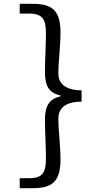

<svg xmlns="http://www.w3.org/2000/svg" viewBox="-20 -812 540 1003"><path d="M83 171H152C250 171 296 138 296 22C296 -59 285 -119 285 -194C285 -238 312 -281 406 -281V-340C312 -341 285 -384 285 -425C285 -502 296 -562 296 -643C296 -759 250 -792 152 -792H83V-741H133C203 -741 220 -710 220 -638C220 -570 215 -511 215 -435C215 -362 236 -326 297 -313V-309C236 -295 215 -258 215 -187C215 -111 220 -51 220 16C220 88 203 119 133 119H83Z"/></svg>

Font: Noto Sans Mono CJK JP Regular
Style: Regular
Weight: 400
Designer: Ryoko NISHIZUKA (kana & ideographs); Paul D. Hunt (Latin, Greek & Cyrillic); Wenlong ZHANG (bopomofo); Sandoll Communica
Foundry: Adobe Systems Incorporated
Version: Version 1.004;PS 1.004;hotconv 1.0.82;makeotf.lib2.5.63406